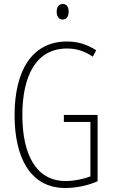

<svg xmlns="http://www.w3.org/2000/svg" viewBox="-20 -932 565 962"><path d="M295 -912C272 -912 264 -894 264 -873C264 -851 274 -834 294 -834C313 -834 324 -850 324 -874C324 -894 316 -912 295 -912ZM300 -356V-321H433V-48C398 -35 353 -25 309 -25C157 -25 92 -164 92 -355C92 -554 162 -689 316 -689C357 -689 400 -679 445 -648L462 -680C413 -712 366 -724 315 -724C138 -724 53 -574 53 -355C53 -144 131 10 307 10C358 10 418 -1 469 -24V-356Z"/></svg>

Font: Noto Sans Sinhala UI ExtraCondensed ExtraLight
Style: Regular
Weight: 200
Width: 2
Designer: Jelle Bosma - Monotype Design Team
Foundry: Monotype Imaging Inc.
Version: Version 2.006